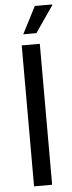

<svg xmlns="http://www.w3.org/2000/svg" viewBox="-59 -901 351 931"><g transform="rotate(-5 116.5 -435.5)"><path d="M80 -739 148 -871H232L233 -868L144 -739ZM68 0V-686H156V0Z"/></g></svg>

Font: Archivo Condensed
Style: Regular
Weight: 400
Width: 3
Designer: Hector Gatti
Foundry: Omnibus-Type
Version: Version 2.001; ttfautohint (v1.8.3)